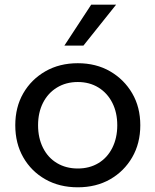

<svg xmlns="http://www.w3.org/2000/svg" viewBox="-20 -781 661 817"><path d="M311 16Q233 16 173 -18Q113 -52 79 -111.5Q45 -171 45 -248Q45 -325 79 -384Q113 -443 173 -477.5Q233 -512 311 -512Q389 -512 448.5 -477.5Q508 -443 542.5 -384Q577 -325 577 -248Q577 -171 542.5 -111.5Q508 -52 448.5 -18Q389 16 311 16ZM311 -64Q361 -64 399 -87Q437 -110 458 -152Q479 -194 479 -248Q479 -302 458 -343.5Q437 -385 399 -408.5Q361 -432 311 -432Q261 -432 222.5 -408.5Q184 -385 163 -343.5Q142 -302 142 -248Q142 -194 163 -152Q184 -110 222.5 -87Q261 -64 311 -64ZM474 -761 335 -587H254L368 -761Z"/></svg>

Font: Wix Madefor Display Medium
Style: Regular
Weight: 500
Designer: Dalton Maag Ltd
Foundry: Dalton Maag Ltd
Version: Version 3.100